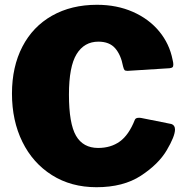

<svg xmlns="http://www.w3.org/2000/svg" viewBox="-20 -772 777 802"><path d="M701 -522Q704 -510 704 -503Q704 -494 700.5 -491Q697 -488 688 -487L513 -476Q503 -476 500 -479.5Q497 -483 494 -495Q485 -543 461 -570.5Q437 -598 391 -598Q332 -598 300 -546Q268 -494 268 -377Q268 -256 297.5 -205Q327 -154 390 -154Q443 -154 480.5 -181Q518 -208 543 -271Q546 -280 560 -280Q567 -280 571 -279L696 -254Q711 -249 711 -231Q711 -203 676.5 -144.5Q642 -86 568.5 -38Q495 10 383 10Q277 10 197 -40.5Q117 -91 73.5 -179.5Q30 -268 30 -381Q30 -493 73.5 -577Q117 -661 197.5 -706.5Q278 -752 385 -752Q468 -752 535 -722.5Q602 -693 645 -641Q688 -589 701 -522Z"/></svg>

Font: Libre Franklin Black
Style: Regular
Weight: 900
Designer: Pablo Impallari, Rodrigo Fuenzalida
Foundry: Impallari Type
Version: Version 1.002; ttfautohint (v1.5)